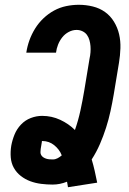

<svg xmlns="http://www.w3.org/2000/svg" viewBox="-20 -763 540 802"><path d="M264 19Q263 13 262 7.5Q261 2 260 -4Q245 2 230 5Q215 8 200 8Q176 8 152 5Q128 2 106.5 -6Q85 -14 67 -28Q49 -42 38 -61.5Q27 -81 25 -105Q23 -129 27 -154Q31 -177 40.5 -200.5Q50 -224 67.5 -242.5Q85 -261 108.5 -270Q132 -279 156 -279Q196 -279 231.5 -262.5Q267 -246 293 -220Q307 -260 316 -301.5Q325 -343 332 -385L354 -518Q357 -531 358 -544.5Q359 -558 358 -570.5Q357 -583 353.5 -595.5Q350 -608 343 -617.5Q336 -627 324.5 -632.5Q313 -638 300 -638Q283 -638 267 -629.5Q251 -621 240 -607Q229 -593 222.5 -576.5Q216 -560 214 -543H90V-544Q94 -570 103 -595Q112 -620 126.5 -643.5Q141 -667 161.5 -686.5Q182 -706 206 -719Q230 -732 256.5 -737.5Q283 -743 309 -743Q339 -743 367.5 -736Q396 -729 418.5 -713Q441 -697 456 -672.5Q471 -648 477.5 -620Q484 -592 483 -561.5Q482 -531 477 -501L455 -368Q449 -333 441.5 -298.5Q434 -264 423 -229.5Q412 -195 397.5 -161.5Q383 -128 363 -97Q370 -74 375.5 -49.5Q381 -25 386 0ZM201 -97Q211 -97 220.5 -102Q230 -107 238 -114Q233 -127 225 -137.5Q217 -148 206.5 -156.5Q196 -165 183.5 -169.5Q171 -174 156 -174H155V-171L150 -141Q149 -134 149 -127Q149 -120 152.5 -114.5Q156 -109 161.5 -105.5Q167 -102 173.5 -100Q180 -98 187 -97.5Q194 -97 201 -97Z"/></svg>

Font: Iosevka Term Curly XBd Obl
Style: Regular
Weight: 800
Italic angle: -9°
Designer: Belleve Invis
Foundry: Belleve Invis
Version: Version 32.3.0